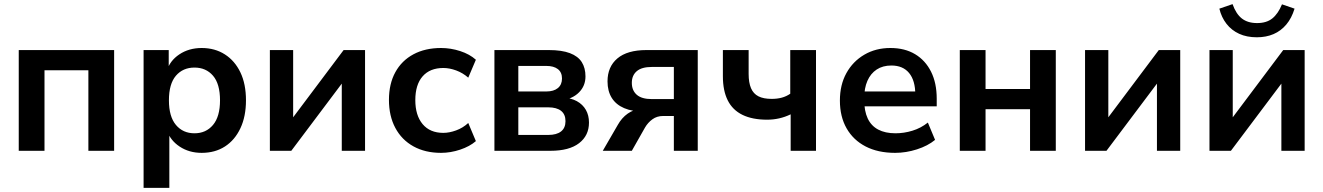

<svg xmlns="http://www.w3.org/2000/svg" viewBox="-20 -732 6424 932"><path d="M71 0V-489H534V0H409V-391H196V0Z M677 180V-489H799V-386H789Q804 -437 850.5 -468Q897 -499 959 -499Q1023 -499 1071.5 -468Q1120 -437 1147 -380.5Q1174 -324 1174 -245Q1174 -167 1147 -109.5Q1120 -52 1072 -21Q1024 10 959 10Q898 10 852 -20.5Q806 -51 790 -100H802V180ZM924 -85Q980 -85 1014 -125.5Q1048 -166 1048 -245Q1048 -325 1014 -364.5Q980 -404 924 -404Q868 -404 834 -364.5Q800 -325 800 -245Q800 -166 834 -125.5Q868 -85 924 -85Z M1290 0V-489H1403V-128H1377L1648 -489H1752V0H1639V-362H1666L1394 0Z M2121 10Q2044 10 1987 -21.5Q1930 -53 1899 -111Q1868 -169 1868 -247Q1868 -325 1899 -381.5Q1930 -438 1987 -468.5Q2044 -499 2121 -499Q2168 -499 2214 -484Q2260 -469 2290 -442L2253 -355Q2227 -378 2194.5 -390Q2162 -402 2132 -402Q2067 -402 2031.5 -361.5Q1996 -321 1996 -246Q1996 -172 2031.5 -129.5Q2067 -87 2132 -87Q2161 -87 2194 -99Q2227 -111 2253 -135L2290 -47Q2260 -21 2213.5 -5.5Q2167 10 2121 10Z M2380 0V-489H2644Q2707 -489 2746.5 -474Q2786 -459 2804 -430.5Q2822 -402 2822 -361Q2822 -315 2790.5 -283.5Q2759 -252 2707 -245V-259Q2751 -257 2780 -241Q2809 -225 2824 -198.5Q2839 -172 2839 -137Q2839 -74 2791 -37Q2743 0 2652 0ZM2496 -77H2641Q2682 -77 2703.5 -94Q2725 -111 2725 -144Q2725 -177 2703.5 -194Q2682 -211 2641 -211H2496ZM2496 -288H2632Q2668 -288 2688 -304.5Q2708 -321 2708 -351Q2708 -381 2688 -396.5Q2668 -412 2632 -412H2496Z M2906 0 2979 -126Q2998 -160 3027 -180.5Q3056 -201 3087 -201H3107V-190Q3050 -190 3010 -207Q2970 -224 2949.5 -257Q2929 -290 2929 -337Q2929 -408 2977 -448.5Q3025 -489 3118 -489H3367V0H3251V-169H3199Q3169 -169 3147 -153Q3125 -137 3111 -113L3047 0ZM3144 -251H3251V-407H3144Q3095 -407 3071 -386.5Q3047 -366 3047 -330Q3047 -293 3071 -272Q3095 -251 3144 -251Z M3818 0V-177Q3791 -164 3762.5 -157.5Q3734 -151 3704 -151Q3632 -151 3584 -174.5Q3536 -198 3512.5 -245Q3489 -292 3489 -362V-489H3614V-373Q3614 -331 3625.5 -304Q3637 -277 3661.5 -264.5Q3686 -252 3726 -252Q3753 -252 3775 -258Q3797 -264 3816 -277V-489H3941V0Z M4325 10Q4242 10 4182 -21Q4122 -52 4089.5 -109Q4057 -166 4057 -244Q4057 -320 4088.5 -377Q4120 -434 4175.5 -466.5Q4231 -499 4302 -499Q4372 -499 4422 -469Q4472 -439 4499.5 -384Q4527 -329 4527 -253V-216H4158V-288H4439L4423 -273Q4423 -341 4393 -377.5Q4363 -414 4307 -414Q4265 -414 4235.5 -394.5Q4206 -375 4190.5 -339.5Q4175 -304 4175 -255V-248Q4175 -193 4192 -157Q4209 -121 4243 -103Q4277 -85 4327 -85Q4368 -85 4409 -97.5Q4450 -110 4484 -137L4519 -53Q4484 -24 4431 -7Q4378 10 4325 10Z M4639 0V-489H4764V-300H4980V-489H5105V0H4980V-202H4764V0Z M5247 0V-489H5360V-128H5334L5605 -489H5709V0H5596V-362H5623L5351 0Z M5851 0V-489H5964V-128H5938L6209 -489H6313V0H6200V-362H6227L5955 0ZM6081 -551Q6032 -551 5995 -568Q5958 -585 5933.5 -616.5Q5909 -648 5899 -690L5963 -712Q5980 -664 6008.5 -642Q6037 -620 6082 -620Q6128 -620 6156 -642.5Q6184 -665 6203 -711L6264 -690Q6250 -644 6224 -613Q6198 -582 6162 -566.5Q6126 -551 6081 -551Z"/></svg>

Font: NunitoSans3
Style: Bold
Weight: 700
Designer: Vernon Adams
Foundry: Vernon Adams
Version: Version 3.101;gftools[0.9.27]